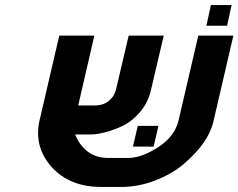

<svg xmlns="http://www.w3.org/2000/svg" viewBox="-20 -741 945 761"><path d="M526 -242H608L589 -160H507ZM816 -721H898L880 -639H798ZM278 -208Q293 -168 326 -141.5Q359 -115 409 -115H488Q542 -115 609 -159Q674 -202 688 -265L766 -600H905L826 -260Q807 -175 707 -90Q661 -51 594.5 -25.5Q528 0 461 0H382Q255 0 184 -80Q113 -160 137 -265L215 -600H354L290 -323H358Q388 -323 410.5 -340.5Q433 -358 440 -387L490 -600H629L579 -387Q568 -336 535.5 -297.5Q503 -259 462 -240Q429 -225 394 -216Q362 -208 342 -208Z"/></svg>

Font: Miedinger
Style: Bold-Italic
Weight: 700
Italic angle: -13°
Version: Version 001.000